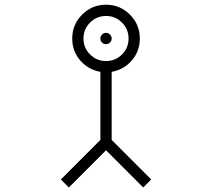

<svg xmlns="http://www.w3.org/2000/svg" viewBox="-20 -807 919 832"><path d="M439.5 -615.7Q429.2 -615.7 422.1 -622.8Q415 -629.9 415 -640.1Q415 -649.9 422.1 -657.2Q429.2 -664.6 439.5 -664.6Q449.7 -664.6 456.8 -657.2Q463.9 -649.9 463.9 -640.1Q463.9 -629.9 456.8 -622.8Q449.7 -615.7 439.5 -615.7ZM600.6 5.4 439.5 -155.8 278.3 5.4 243.7 -29.3 415 -200.7V-495.6Q361.8 -505.4 327.4 -545.4Q293 -585.4 293 -640.1Q293 -700.7 335.9 -743.7Q378.9 -786.6 439.5 -786.6Q500 -786.6 543 -743.7Q585.9 -700.7 585.9 -640.1Q585.9 -585.4 551.5 -545.4Q517.1 -505.4 463.9 -495.6V-200.7L635.3 -29.3ZM439.5 -542.5Q480 -542.5 508.5 -571Q537.1 -599.6 537.1 -640.1Q537.1 -680.7 508.5 -709.2Q480 -737.8 439.5 -737.8Q398.9 -737.8 370.4 -709.2Q341.8 -680.7 341.8 -640.1Q341.8 -599.6 370.4 -571Q398.9 -542.5 439.5 -542.5Z"/></svg>

Font: Auseklis
Style: Regular
Weight: 400
Designer: GGBotNet
Foundry: GGBotNet
Version: 1.00